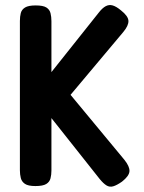

<svg xmlns="http://www.w3.org/2000/svg" viewBox="-20 -710 558 743"><path d="M117 10Q89 10 76.5 1.5Q64 -7 60.5 -21Q57 -35 57 -51V-629Q57 -646 60.5 -659.5Q64 -673 77 -681Q90 -689 118 -689Q147 -689 159.5 -681Q172 -673 175.5 -659Q179 -645 179 -628V-431L362 -661Q376 -679 389 -686Q402 -693 416 -689Q430 -685 448 -670Q476 -648 477 -629.5Q478 -611 457 -586L253 -343L461 -92Q482 -66 481 -47.5Q480 -29 452 -7Q432 7 418 11Q404 15 392 7.5Q380 0 366 -17L179 -253V-50Q179 -34 175.5 -20Q172 -6 159 2Q146 10 117 10Z"/></svg>

Font: Fredoka SemiCondensed Medium
Style: Regular
Weight: 500
Width: 4
Designer: Ben Nathan
Foundry: Milena B. Brandão, Ben Nathan
Version: Version 2.001